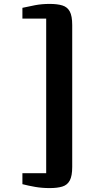

<svg xmlns="http://www.w3.org/2000/svg" viewBox="-20 -824 486 981"><path d="M234 137Q194.5 137 160 131Q125.5 125 94.5 117V61H216V-729H94.5V-784Q125 -791 159.5 -797.5Q194 -804 234 -804Q273 -804 298.5 -796.2Q324 -788.5 336.5 -765.5Q349 -742.5 349 -696V29Q349 75 336.5 98.2Q324 121.5 298.5 129.2Q273 137 234 137Z"/></svg>

Font: Merriweather 20pt Black
Style: Regular
Weight: 900
Version: Version 2.100